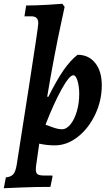

<svg xmlns="http://www.w3.org/2000/svg" viewBox="-75 -757 580 1013"><path d="M127 -634Q127 -653 118 -662Q109 -671 89 -671H54L63 -728Q110 -728 172.5 -731.5Q235 -735 254 -737L266 -721Q262 -701 246 -628Q230 -555 210 -449.5Q190 -344 174 -247L180 -246Q225 -336 260.5 -387Q296 -438 334 -468Q393 -468 427.5 -424.5Q462 -381 462 -307Q462 -226 427 -152.5Q392 -79 335 -34.5Q278 10 214 10Q173 10 132 1L115 120Q114 126 114 137Q114 156 123.5 162.5Q133 169 157 169H201L202 175L191 229Q116 229 41.5 232Q-33 235 -55 236L-44 179Q-17 176 -5 162.5Q7 149 13 113Q31 0 79 -308.5Q127 -617 127 -634ZM165 -99Q171 -97 201 -86Q231 -75 252 -75Q276 -75 297 -101Q318 -127 330.5 -170Q343 -213 343 -262Q343 -301 334 -330.5Q325 -360 312 -360Q291 -360 250 -286Q209 -212 165 -99Z"/></svg>

Font: Alegreya
Style: Bold Italic
Weight: 700
Italic angle: -7°
Designer: Juan Pablo del Peral
Foundry: Huerta Tipografica
Version: Version 2.007; ttfautohint (v1.6)